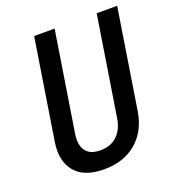

<svg xmlns="http://www.w3.org/2000/svg" viewBox="-134 -836 868 952"><g transform="rotate(-20 300.0 -360.0)"><path d="M254 10Q149 10 101.5 -47.5Q54 -105 70 -204L153 -730H261L178 -205Q169 -149 191.5 -117Q214 -85 269 -85Q324 -85 357.5 -117Q391 -149 400 -205L483 -730H591L508 -204Q492 -104 425.5 -47Q359 10 254 10Z"/></g></svg>

Font: JetBrains Mono NL SemiBold
Style: Italic
Weight: 600
Italic angle: -9°
Monospace: yes
Designer: Philipp Nurullin, Konstantin Bulenkov
Foundry: JetBrains
Version: Version 2.305; ttfautohint (v1.8.4.7-5d5b)